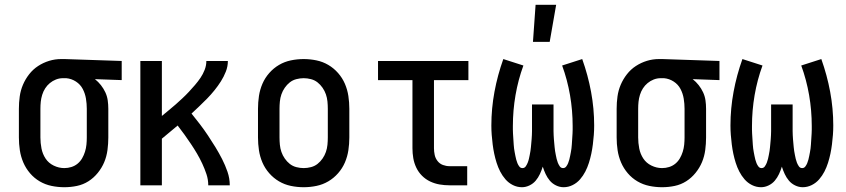

<svg xmlns="http://www.w3.org/2000/svg" viewBox="-20 -775 3540 803"><path d="M249 8Q222 8 195.5 2.5Q169 -3 146 -16.5Q123 -30 105.5 -50.5Q88 -71 77.5 -95.5Q67 -120 63 -146.5Q59 -173 59 -200V-320Q59 -346 62.5 -371.5Q66 -397 76 -420.5Q86 -444 102 -464.5Q118 -485 139.5 -499Q161 -513 185.5 -520.5Q210 -528 236 -528H250L489 -520V-440L377 -444Q391 -433 402 -419Q413 -405 420.5 -389Q428 -373 430.5 -355.5Q433 -338 433 -320V-200Q433 -174 429.5 -147.5Q426 -121 416 -97Q406 -73 389 -52Q372 -31 350 -17Q328 -3 302 2.5Q276 8 249 8ZM249 -72Q264 -72 278.5 -76.5Q293 -81 304.5 -90.5Q316 -100 323.5 -113Q331 -126 335.5 -140.5Q340 -155 341.5 -170Q343 -185 343 -200V-320Q343 -341 339.5 -362.5Q336 -384 326 -403Q316 -422 297.5 -434Q279 -446 257 -448H243Q228 -448 214 -442.5Q200 -437 188.5 -427.5Q177 -418 169 -405.5Q161 -393 156.5 -378.5Q152 -364 150.5 -349.5Q149 -335 149 -320V-200Q149 -177 153.5 -154Q158 -131 170.5 -112Q183 -93 204.5 -82.5Q226 -72 249 -72Z M567 0V-520H657V-290Q671 -302 686 -314Q701 -326 715 -338.5Q729 -351 743 -364Q757 -377 770 -391Q783 -405 795.5 -419.5Q808 -434 818.5 -449.5Q829 -465 836 -483Q843 -501 843 -520H933Q933 -497 924.5 -475.5Q916 -454 904 -435Q892 -416 877.5 -398Q863 -380 847 -363.5Q831 -347 814.5 -331.5Q798 -316 781 -300Q799 -278 816.5 -255Q834 -232 850 -208Q866 -184 881 -159.5Q896 -135 909 -109.5Q922 -84 931.5 -56.5Q941 -29 941 0H851Q851 -24 843.5 -46.5Q836 -69 826 -90.5Q816 -112 804 -132.5Q792 -153 778.5 -173Q765 -193 751.5 -212Q738 -231 723 -250Q707 -236 690 -222.5Q673 -209 657 -195V0Z M1250 8Q1223 8 1196.5 2.5Q1170 -3 1147 -16.5Q1124 -30 1106 -50.5Q1088 -71 1077.5 -95.5Q1067 -120 1063 -146.5Q1059 -173 1059 -200V-320Q1059 -347 1063 -373.5Q1067 -400 1077.5 -424.5Q1088 -449 1106 -469.5Q1124 -490 1147 -503.5Q1170 -517 1196.5 -522.5Q1223 -528 1250 -528Q1277 -528 1303.5 -522.5Q1330 -517 1353 -503.5Q1376 -490 1394 -469.5Q1412 -449 1422.5 -424.5Q1433 -400 1437 -373.5Q1441 -347 1441 -320V-200Q1441 -173 1437 -146.5Q1433 -120 1422.5 -95.5Q1412 -71 1394 -50.5Q1376 -30 1353 -16.5Q1330 -3 1303.5 2.5Q1277 8 1250 8ZM1250 -72Q1265 -72 1280.5 -76Q1296 -80 1308 -89.5Q1320 -99 1329 -112Q1338 -125 1343 -139.5Q1348 -154 1349.5 -169.5Q1351 -185 1351 -200V-320Q1351 -335 1349.5 -350.5Q1348 -366 1343 -380.5Q1338 -395 1329 -408Q1320 -421 1308 -430.5Q1296 -440 1280.5 -444Q1265 -448 1250 -448Q1235 -448 1219.5 -444Q1204 -440 1192 -430.5Q1180 -421 1171 -408Q1162 -395 1157 -380.5Q1152 -366 1150.5 -350.5Q1149 -335 1149 -320V-200Q1149 -185 1150.5 -169.5Q1152 -154 1157 -139.5Q1162 -125 1171 -112Q1180 -99 1192 -89.5Q1204 -80 1219.5 -76Q1235 -72 1250 -72Z M1860 0Q1839 0 1818.5 -3.5Q1798 -7 1779 -16Q1760 -25 1745 -40Q1730 -55 1721 -74Q1712 -93 1708.5 -113.5Q1705 -134 1705 -155V-440H1561V-520H1939V-440H1795V-155Q1795 -141 1798 -127Q1801 -113 1810 -101.5Q1819 -90 1832.5 -85Q1846 -80 1860 -80H1934V0Z M2163 8Q2143 8 2125 -1Q2107 -10 2094 -25Q2081 -40 2072 -57.5Q2063 -75 2057 -94Q2051 -113 2047 -132Q2043 -151 2040.5 -171Q2038 -191 2036.5 -210.5Q2035 -230 2035 -250Q2035 -321 2048 -391Q2061 -461 2085 -528L2169 -501Q2147 -441 2136 -377Q2125 -313 2125 -248Q2125 -240 2125 -232.5Q2125 -225 2125.5 -217Q2126 -209 2126.5 -201Q2127 -193 2127.5 -185.5Q2128 -178 2128.5 -170Q2129 -162 2130 -154Q2131 -146 2132.5 -138.5Q2134 -131 2135.5 -123Q2137 -115 2139 -107.5Q2141 -100 2144 -92.5Q2147 -85 2152 -78.5Q2157 -72 2165 -72Q2174 -72 2179 -79.5Q2184 -87 2187 -94.5Q2190 -102 2192 -110.5Q2194 -119 2195.5 -127Q2197 -135 2198.5 -143.5Q2200 -152 2200.5 -160Q2201 -168 2202 -176.5Q2203 -185 2203.5 -193.5Q2204 -202 2204.5 -210Q2205 -218 2205 -226.5Q2205 -235 2205 -243.5Q2205 -252 2205 -260V-338H2295V-260Q2295 -252 2295 -243.5Q2295 -235 2295 -226.5Q2295 -218 2295.5 -210Q2296 -202 2296.5 -193.5Q2297 -185 2298 -176.5Q2299 -168 2299.5 -160Q2300 -152 2301.5 -143.5Q2303 -135 2304.5 -127Q2306 -119 2308 -110.5Q2310 -102 2313 -94.5Q2316 -87 2321 -79.5Q2326 -72 2335 -72Q2343 -72 2348 -78.5Q2353 -85 2356 -92.5Q2359 -100 2361 -107.5Q2363 -115 2364.5 -123Q2366 -131 2367.5 -138.5Q2369 -146 2370 -154Q2371 -162 2371.5 -170Q2372 -178 2372.5 -185.5Q2373 -193 2373.5 -201Q2374 -209 2374.5 -217Q2375 -225 2375 -232.5Q2375 -240 2375 -248Q2375 -313 2364 -377Q2353 -441 2331 -501L2415 -528Q2439 -461 2452 -391Q2465 -321 2465 -250Q2465 -230 2463.5 -210.5Q2462 -191 2459.5 -171Q2457 -151 2453 -132Q2449 -113 2443 -94Q2437 -75 2428 -57.5Q2419 -40 2406 -25Q2393 -10 2375 -1Q2357 8 2337 8Q2321 8 2305.5 0.5Q2290 -7 2279.5 -19.5Q2269 -32 2262 -47Q2255 -62 2250 -78Q2245 -62 2238 -47Q2231 -32 2220.5 -19.5Q2210 -7 2194.5 0.5Q2179 8 2163 8ZM2209 -600 2220 -755H2306L2279 -600Z M2749 8Q2722 8 2695.5 2.5Q2669 -3 2646 -16.5Q2623 -30 2605.5 -50.5Q2588 -71 2577.5 -95.5Q2567 -120 2563 -146.5Q2559 -173 2559 -200V-320Q2559 -346 2562.5 -371.5Q2566 -397 2576 -420.5Q2586 -444 2602 -464.5Q2618 -485 2639.5 -499Q2661 -513 2685.5 -520.5Q2710 -528 2736 -528H2750L2989 -520V-440L2877 -444Q2891 -433 2902 -419Q2913 -405 2920.5 -389Q2928 -373 2930.5 -355.5Q2933 -338 2933 -320V-200Q2933 -174 2929.5 -147.5Q2926 -121 2916 -97Q2906 -73 2889 -52Q2872 -31 2850 -17Q2828 -3 2802 2.5Q2776 8 2749 8ZM2749 -72Q2764 -72 2778.5 -76.5Q2793 -81 2804.5 -90.5Q2816 -100 2823.5 -113Q2831 -126 2835.5 -140.5Q2840 -155 2841.5 -170Q2843 -185 2843 -200V-320Q2843 -341 2839.5 -362.5Q2836 -384 2826 -403Q2816 -422 2797.5 -434Q2779 -446 2757 -448H2743Q2728 -448 2714 -442.5Q2700 -437 2688.5 -427.5Q2677 -418 2669 -405.5Q2661 -393 2656.5 -378.5Q2652 -364 2650.5 -349.5Q2649 -335 2649 -320V-200Q2649 -177 2653.5 -154Q2658 -131 2670.5 -112Q2683 -93 2704.5 -82.5Q2726 -72 2749 -72Z M3163 8Q3143 8 3125 -1Q3107 -10 3094 -25Q3081 -40 3072 -57.5Q3063 -75 3057 -94Q3051 -113 3047 -132Q3043 -151 3040.5 -171Q3038 -191 3036.5 -210.5Q3035 -230 3035 -250Q3035 -321 3048 -391Q3061 -461 3085 -528L3169 -501Q3147 -441 3136 -377Q3125 -313 3125 -248Q3125 -240 3125 -232.5Q3125 -225 3125.5 -217Q3126 -209 3126.5 -201Q3127 -193 3127.5 -185.5Q3128 -178 3128.5 -170Q3129 -162 3130 -154Q3131 -146 3132.5 -138.5Q3134 -131 3135.5 -123Q3137 -115 3139 -107.5Q3141 -100 3144 -92.5Q3147 -85 3152 -78.5Q3157 -72 3165 -72Q3174 -72 3179 -79.5Q3184 -87 3187 -94.5Q3190 -102 3192 -110.5Q3194 -119 3195.5 -127Q3197 -135 3198.5 -143.5Q3200 -152 3200.5 -160Q3201 -168 3202 -176.5Q3203 -185 3203.5 -193.5Q3204 -202 3204.5 -210Q3205 -218 3205 -226.5Q3205 -235 3205 -243.5Q3205 -252 3205 -260V-338H3295V-260Q3295 -252 3295 -243.5Q3295 -235 3295 -226.5Q3295 -218 3295.5 -210Q3296 -202 3296.5 -193.5Q3297 -185 3298 -176.5Q3299 -168 3299.5 -160Q3300 -152 3301.5 -143.5Q3303 -135 3304.5 -127Q3306 -119 3308 -110.5Q3310 -102 3313 -94.5Q3316 -87 3321 -79.5Q3326 -72 3335 -72Q3343 -72 3348 -78.5Q3353 -85 3356 -92.5Q3359 -100 3361 -107.5Q3363 -115 3364.5 -123Q3366 -131 3367.5 -138.5Q3369 -146 3370 -154Q3371 -162 3371.5 -170Q3372 -178 3372.5 -185.5Q3373 -193 3373.5 -201Q3374 -209 3374.5 -217Q3375 -225 3375 -232.5Q3375 -240 3375 -248Q3375 -313 3364 -377Q3353 -441 3331 -501L3415 -528Q3439 -461 3452 -391Q3465 -321 3465 -250Q3465 -230 3463.5 -210.5Q3462 -191 3459.5 -171Q3457 -151 3453 -132Q3449 -113 3443 -94Q3437 -75 3428 -57.5Q3419 -40 3406 -25Q3393 -10 3375 -1Q3357 8 3337 8Q3321 8 3305.5 0.5Q3290 -7 3279.5 -19.5Q3269 -32 3262 -47Q3255 -62 3250 -78Q3245 -62 3238 -47Q3231 -32 3220.5 -19.5Q3210 -7 3194.5 0.5Q3179 8 3163 8Z"/></svg>

Font: Iosevka Curly Slab Medium
Style: Regular
Weight: 500
Monospace: yes
Designer: Belleve Invis
Foundry: Belleve Invis
Version: Version 22.1.2; ttfautohint (v1.8.4)